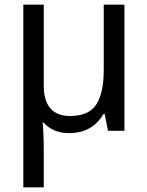

<svg xmlns="http://www.w3.org/2000/svg" viewBox="-20 -556 624 816"><path d="M420.9 -536.1V-256.8C420.9 -194.3 410.6 -146.5 390.1 -113.3C369.1 -79.6 331.5 -63 276.9 -63C204.1 -63 166 -107.4 166 -189.9V-536.1H79.1V240.2H166V84C166 30.8 163.6 -11.2 161.1 -35.2H165C189 -8.3 223.6 9.8 272 9.8C341.8 9.8 389.2 -19 419.9 -71.8H424.8L439 0H508.8V-536.1Z"/></svg>

Font: Avrile Sans
Style: Regular
Weight: 400
Designer: Monotype Design Team, Google (font), Stefan Peev (BGR Cyrillic), Cristiano Sobral (main changes)
Foundry: The Avrile Sans Project Authors
Version: Version 3.110